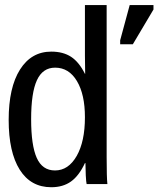

<svg xmlns="http://www.w3.org/2000/svg" viewBox="-20 -745 641 777"><path d="M323.7 -85Q299.8 -33.7 267.3 -10.5Q234.9 12.7 187.5 12.7Q104.5 12.7 59.8 -58.3Q15.1 -129.4 15.1 -259.8Q15.1 -391.1 61 -463.6Q106.9 -536.1 187.5 -536.1Q235.4 -536.1 267.6 -515.1Q299.8 -494.1 323.7 -446.3H324.7L323.7 -520V-724.6H411.6V-108.9Q411.6 -26.4 414.6 0H330.6Q328.6 -7.3 327.1 -35.6Q325.7 -64 325.7 -85ZM106 -262.7Q106 -156.7 128.7 -106Q151.4 -55.2 202.6 -55.2Q256.8 -55.2 290.3 -113.8Q323.7 -172.4 323.7 -270.5Q323.7 -362.8 291.3 -417Q258.8 -471.2 203.1 -471.2Q152.8 -471.2 129.4 -420.4Q106 -369.6 106 -262.7ZM466.3 -565.9V-582L504.9 -724.6H601.1V-706.5L517.6 -565.9Z"/></svg>

Font: Cousine
Style: Regular
Weight: 400
Monospace: yes
Designer: Steve Matteson
Foundry: Monotype Imaging Inc.
Version: Version 1.21